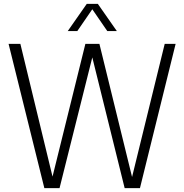

<svg xmlns="http://www.w3.org/2000/svg" viewBox="-20 -965 946 985"><path d="M825 -740H881L698 0H619.5L453.5 -670.5L285.5 0H207.5L24 -740H84.5L249.5 -59L418 -740H490L657.5 -57ZM579.5 -805.5H530.5L453.5 -917.5L376.5 -805.5H327.5L425 -945H482Z"/></svg>

Font: Encode Sans Condensed Light
Style: Regular
Weight: 300
Width: 3
Designer: Multiple Designers
Foundry: Impallari Type
Version: Version 2.000